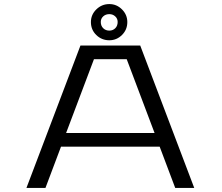

<svg xmlns="http://www.w3.org/2000/svg" viewBox="-20 -924 1090 944"><path d="M517.5 -726Q480 -726 453.5 -751.8Q427 -777.5 427 -815.5Q427 -852 453.8 -878Q480.5 -904 517.5 -904Q553.5 -904 579.8 -877.8Q606 -851.5 606 -815.5Q606 -778 579.8 -752Q553.5 -726 517.5 -726ZM517.5 -773.5Q535 -773.5 546.8 -785.2Q558.5 -797 558.5 -816Q558.5 -832.5 546.5 -843.5Q534.5 -854.5 517.5 -854.5Q499.5 -854.5 487.5 -843.5Q475.5 -832.5 475.5 -816Q475.5 -797 487.5 -785.2Q499.5 -773.5 517.5 -773.5ZM841.5 0 765 -203H280L203.5 0H110L375.5 -700H669.5L935 0ZM442 -633 305 -270H740L603 -633Z"/></svg>

Font: League Mono Extended Light
Style: Regular
Weight: 300
Width: 9
Designer: Tyler Finck
Foundry: The League of Moveable Type / Tyler Finck
Version: Version 2.210